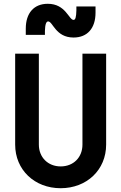

<svg xmlns="http://www.w3.org/2000/svg" viewBox="-20 -983 640 1013"><path d="M540 -700H415V-220C415 -153 368 -105 300 -105C233 -105 185 -153 185 -220V-700H60V-220C60 -87 162 10 300 10C438 10 540 -87 540 -220ZM116 -799H217V-820C218 -855 224 -870 234 -870C259 -870 273 -785 368 -785C441 -785 484 -834 484 -916V-949H383V-928C382 -892 378 -878 368 -878C343 -878 327 -963 232 -963C159 -963 116 -914 116 -832Z"/></svg>

Font: CommitMono
Style: Bold
Weight: 700
Monospace: yes
Designer: Eigil Nikolajsen
Foundry: Eigil Nikolajsen
Version: Version 1.143